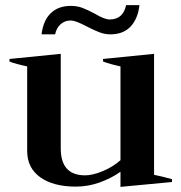

<svg xmlns="http://www.w3.org/2000/svg" viewBox="-20 -718 708 749"><path d="M195 -584H142Q149 -639 178.5 -667Q208 -695 256 -695Q281 -695 301 -687.5Q321 -680 351 -664Q388 -642 408 -642Q460 -642 472 -698H524Q518 -645 489.5 -614.5Q461 -584 410 -584Q389 -584 368 -592Q347 -600 318 -615Q295 -627 280.5 -632.5Q266 -638 255 -638Q233 -638 216.5 -623.5Q200 -609 195 -584ZM651 -19V-8L450 11V-48Q415 -23 369.5 -6.5Q324 10 276 10Q188 10 137 -26.5Q86 -63 86 -129V-459Q42 -468 17 -478V-488L217 -508V-139Q217 -34 312 -34Q341 -34 380 -50Q419 -66 450 -93V-459Q408 -468 382 -478V-488L581 -508V-36Q608 -31 651 -19Z"/></svg>

Font: Trirong SemiBold
Style: Regular
Weight: 600
Designer: Katatrad Team
Foundry: CadsonDemak
Version: Version 1.000